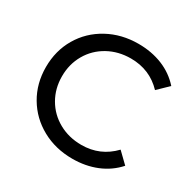

<svg xmlns="http://www.w3.org/2000/svg" viewBox="-158 -868 1039 1036"><g transform="rotate(30 361.5 -350.0)"><path d="M48 -350Q48 -452 96 -533.5Q144 -615 229 -661.5Q314 -708 419 -708Q501 -708 569 -680.5Q637 -653 685 -599L620 -536Q541 -619 423 -619Q345 -619 282 -584Q219 -549 183.5 -487.5Q148 -426 148 -350Q148 -274 183.5 -212.5Q219 -151 282 -116Q345 -81 423 -81Q540 -81 620 -165L685 -102Q637 -48 568.5 -20Q500 8 418 8Q313 8 228.5 -38.5Q144 -85 96 -166.5Q48 -248 48 -350Z"/></g></svg>

Font: Idrija
Style: Regular
Weight: 500
Designer: Julieta Ulanovsky
Foundry: Julieta Ulanovsky
Version: Version 7.200